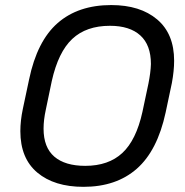

<svg xmlns="http://www.w3.org/2000/svg" viewBox="-20 -721 722 751"><path d="M59.6 -208Q59.6 -249 69.3 -294.9L93.8 -410.2Q125 -560.5 205.6 -630.9Q286.1 -701.2 415 -701.2Q528.3 -701.2 594.7 -645Q661.1 -588.9 661.1 -483.4Q661.1 -444.3 652.3 -396.5L627.9 -281.2Q595.7 -131.8 515.1 -61Q434.6 9.8 306.6 9.8Q192.4 9.8 126 -45.9Q59.6 -101.6 59.6 -208ZM537.1 -283.2 560.5 -393.6Q569.3 -437.5 570.3 -470.7Q570.3 -544.9 528.8 -582.5Q487.3 -620.1 410.2 -620.1Q317.4 -620.1 262.7 -568.8Q208 -517.6 182.6 -404.3L159.2 -292Q150.4 -252 150.4 -217.8Q150.4 -144.5 192.4 -108.4Q234.4 -72.3 313.5 -72.3Q404.3 -72.3 458.5 -122.6Q512.7 -172.9 537.1 -283.2Z"/></svg>

Font: Dinish Expanded
Style: Italic
Weight: 400
Width: 7
Italic angle: -12°
Designer: Charles Nix
Foundry: Playbeing
Version: Version 2.005; ttfautohint (v1.8.3)